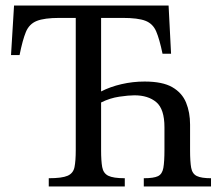

<svg xmlns="http://www.w3.org/2000/svg" viewBox="-20 -677 801 697"><path d="M433 0H157V-30Q205 -30 225.5 -39Q246 -48 250.5 -70.5Q255 -93 255 -132V-612H196Q141 -612 113.5 -601Q86 -590 74 -561Q62 -532 51 -477H20L31 -657H592L601 -482H570Q559 -535 547 -563Q535 -591 508 -601.5Q481 -612 425 -612H347V-345Q380 -362 421 -371.5Q462 -381 505 -381Q570 -381 605.5 -360.5Q641 -340 655.5 -304.5Q670 -269 670 -225V-132Q670 -90 674 -68Q678 -46 694.5 -38Q711 -30 746 -30V0H502V-30Q538 -30 553.5 -37.5Q569 -45 573 -67.5Q577 -90 577 -133V-215Q577 -281 547.5 -306Q518 -331 468 -331Q447 -331 413 -326Q379 -321 347 -305V-132Q347 -93 351 -70.5Q355 -48 373 -39Q391 -30 433 -30Z"/></svg>

Font: STIX Two Text
Style: Regular
Weight: 400
Designer: Ross Mills, John Hudson & Paul Hanslow, Tiro Typeworks Ltd; with prior portions MicroPress Inc., and Coen Hoffman.
Foundry: Tiro Typeworks Ltd
Version: Version 2.13 b171